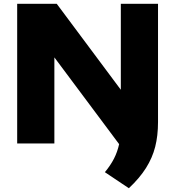

<svg xmlns="http://www.w3.org/2000/svg" viewBox="-20 -760 928 1017"><path d="M817 -740V-113.5Q817 -41 802 17.8Q787 76.5 753.2 130Q719.5 183.5 662.5 237L535.5 152Q565.5 116 583.8 80.2Q602 44.5 611 3.5L268 -456V0H71V-740H280.5L620 -284.5V-740Z"/></svg>

Font: Encode Sans Expanded ExtraBold
Style: Regular
Weight: 800
Width: 7
Designer: Multiple Designers
Foundry: Impallari Type
Version: Version 2.000